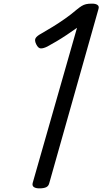

<svg xmlns="http://www.w3.org/2000/svg" viewBox="-20 -1023 564 1057"><path d="M197 14Q176 14 166 6.5Q156 -1 160 -16L404 -870Q376 -850 347.5 -831Q319 -812 292 -796Q265 -780 241 -767Q219 -756 204.5 -756.5Q190 -757 179 -780Q169 -801 176 -813Q183 -825 207 -838Q237 -855 271 -876Q305 -897 338.5 -920.5Q372 -944 401 -969Q418 -983 429.5 -990Q441 -997 453.5 -1000Q466 -1003 487 -1003Q507 -1003 517 -995.5Q527 -988 522 -973L251 -14Q247 2 233.5 8Q220 14 197 14Z"/></svg>

Font: Playwrite AU SA
Style: Regular
Weight: 400
Designer: Veronika Burian, José Scaglione
Foundry: TypeTogether
Version: Version 1.002